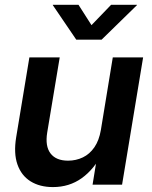

<svg xmlns="http://www.w3.org/2000/svg" viewBox="-20 -758 622 788"><path d="M197.3 9.8Q143.1 9.8 105.2 -13.9Q67.4 -37.6 51.5 -83.3Q35.6 -128.9 46.4 -194.8L100.6 -522.5H225.1L173.8 -214.4Q164.6 -158.2 187.3 -128.4Q210 -98.6 259.3 -98.6Q292 -98.6 320.1 -112.1Q348.1 -125.5 367.4 -153.6Q386.7 -181.6 394 -224.6L442.9 -522.5H567.4L481 0H359.9L381.3 -131.8H401.9Q366.2 -63 315.2 -26.6Q264.2 9.8 197.3 9.8ZM302.2 -738.3 355.5 -654.8 436 -738.3H542V-736.8L397 -595.2H293L196.8 -736.8V-738.3Z"/></svg>

Font: Inter 28pt SemiBold
Style: Italic
Weight: 600
Italic angle: -9.3988°
Designer: Rasmus Andersson
Foundry: rsms
Version: Version 4.001;git-66647c0bb